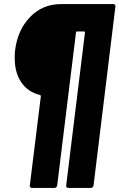

<svg xmlns="http://www.w3.org/2000/svg" viewBox="-20 -720 585 940"><path d="M535 -700Q540 -700 543 -696.5Q546 -693 545 -688L438 188Q437 193 433.5 196.5Q430 200 425 200H314Q309 200 306 196.5Q303 193 304 188L396 -561Q396 -566 392 -566H358Q352 -566 352 -561L260 188Q259 193 255.5 196.5Q252 200 247 200H136Q131 200 128 196.5Q125 193 126 188L180 -249Q180 -254 176 -255Q117 -269 84.5 -316.5Q52 -364 52 -436Q52 -462 54 -475Q67 -575 128 -637.5Q189 -700 279 -700Z"/></svg>

Font: Barlow Condensed ExtraBold
Style: Italic
Weight: 800
Width: 3
Italic angle: -7°
Designer: Jeremy Tribby
Foundry: Tribby Type
Version: Version 1.408